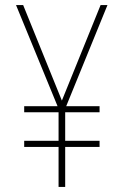

<svg xmlns="http://www.w3.org/2000/svg" viewBox="-20 -734 487 754"><path d="M223 -339 71 -714H43L206 -317H75V-293H210V-181H75V-157H210V0H236V-157H371V-181H236V-293H371V-317H240L402 -714H375Z"/></svg>

Font: Noto Sans Lao Condensed Thin
Style: Regular
Weight: 100
Width: 3
Designer: Monotype Design Team
Foundry: Monotype Imaging Inc.
Version: Version 2.003